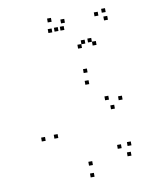

<svg xmlns="http://www.w3.org/2000/svg" viewBox="-91 -882 802 974"><g transform="rotate(-10 310.0 -394.5)"><path d="M519.5 -51V-71H499.5V-51ZM528.5 -102.5V-122.5H508.5V-102.5ZM477 -97V-117H457V-97ZM318.5 -38V-58H298.5V-38ZM169.5 -203.5V-223.5H149.5V-203.5ZM371.5 -445.5V-465.5H351.5V-445.5ZM456.5 -350.5V-370.5H436.5V-350.5ZM478 -300.5V-320.5H458V-300.5ZM524.5 -339V-359H504.5V-339ZM373.5 -505.5V-525.5H353.5V-505.5ZM104 -200.5V-220.5H84V-200.5ZM316.5 22V2H296.5V22ZM304 -773.5V-793.5H284V-773.5ZM422 -654.5V-674.5H402V-654.5ZM387.5 -651.5V-671.5H367.5V-651.5ZM477.5 -779.5V-799.5H457.5V-779.5ZM517 -791V-811H497V-791ZM521.5 -750.5V-770.5H501.5V-750.5ZM442.5 -635V-655H422.5V-635ZM367 -632.5V-652.5H347V-632.5ZM264.5 -738V-758H244.5V-738ZM295 -738V-758H275V-738ZM232.5 -736.5V-756.5H212.5V-736.5ZM238.5 -790V-810H218.5V-790Z"/></g></svg>

Font: Monaspace Radon Dots Var
Style: Regular
Weight: 400
Designer: Riley Cran and the Lettermatic Team
Version: Version 1.100 (Monaspace Radon Dots)